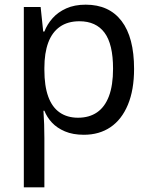

<svg xmlns="http://www.w3.org/2000/svg" viewBox="-20 -567 646 822"><path d="M347 -547Q447 -547 500.5 -477Q554 -407 554 -272Q554 -182 527.5 -118.5Q501 -55 453 -22.5Q405 10 339 10Q292 10 258 -4.5Q224 -19 202.5 -42Q181 -65 170 -93H166Q168 -64 169 -35.5Q170 -7 170 24V235H82V-537H154L165 -432H170Q182 -463 205 -489Q228 -515 263.5 -531Q299 -547 347 -547ZM320 -476Q270 -476 236.5 -452.5Q203 -429 186.5 -384.5Q170 -340 170 -276V-268Q170 -199 186.5 -153.5Q203 -108 235.5 -85.5Q268 -63 314 -63Q362 -63 395.5 -86Q429 -109 446.5 -155.5Q464 -202 464 -273Q464 -378 427.5 -427Q391 -476 320 -476Z"/></svg>

Font: Noto Sans Hebrew Thin
Style: Regular
Weight: 400
Version: Version 3.001